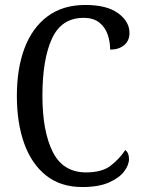

<svg xmlns="http://www.w3.org/2000/svg" viewBox="-20 -744 573 774"><path d="M312 10Q225 10 166.5 -36Q108 -82 78 -164.5Q48 -247 48 -358Q48 -468 79 -550Q110 -632 171.5 -678Q233 -724 324 -724Q411 -724 456.5 -690.5Q502 -657 502 -611Q502 -580 480.5 -562Q459 -544 424 -544Q424 -576 414 -605Q404 -634 380.5 -653Q357 -672 317 -672Q228 -672 189.5 -588.5Q151 -505 151 -358Q151 -215 192.5 -132Q234 -49 327 -49Q391 -49 426 -76Q461 -103 485 -139Q500 -128 500 -103Q500 -79 480.5 -53Q461 -27 419.5 -8.5Q378 10 312 10Z"/></svg>

Font: Noto Serif Armenian Condensed
Style: Regular
Weight: 400
Width: 3
Designer: Monotype Design Team
Foundry: Monotype Imaging Inc.
Version: Version 2.008; ttfautohint (v1.8.4.7-5d5b)